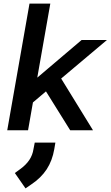

<svg xmlns="http://www.w3.org/2000/svg" viewBox="-20 -720 611 1061"><path d="M318 -286 494 0H368L234 -215L162 -154L135 0H20L143 -700H258L186 -291L431 -499H571ZM62 236 91 215Q124 191 142 164Q160 137 165 104L172 68H286L280 104Q269 168 238 215.5Q207 263 153 299L121 321Z"/></svg>

Font: Bai Jamjuree SemiBold
Style: Italic
Weight: 600
Italic angle: -10°
Version: Version 1.000; ttfautohint (v1.6)